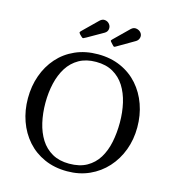

<svg xmlns="http://www.w3.org/2000/svg" viewBox="-139 -1096 1107 1221"><g transform="rotate(15 415.0 -485.5)"><path d="M55 -375C55 -321.7 63.2 -271.8 79.8 -225.2C96.2 -178.8 120.1 -137.8 151.2 -102.5C182.4 -67.2 220.2 -39.6 264.8 -19.8C309.2 0.1 359.3 10 415 10C468.3 10 517 0.1 561 -19.8C605 -39.6 643 -67.2 675 -102.5C707 -137.8 731.7 -178.8 749 -225.2C766.3 -271.8 775 -321.7 775 -375C775 -428.3 766.8 -478.2 750.2 -524.8C733.8 -571.2 709.9 -612.2 678.8 -647.5C647.6 -682.8 609.8 -710.4 565.2 -730.2C520.8 -750.1 470.7 -760 415 -760C359.3 -760 309.2 -750.1 264.8 -730.2C220.2 -710.4 182.4 -682.8 151.2 -647.5C120.1 -612.2 96.2 -571.2 79.8 -524.8C63.2 -478.2 55 -428.3 55 -375ZM170 -375C170 -420.7 174.7 -463.7 184 -504C193.3 -544.3 207.8 -579.9 227.2 -610.8C246.8 -641.6 272.1 -665.8 303.2 -683.5C334.4 -701.2 371.7 -710 415 -710C458.7 -710 496 -701.2 527 -683.5C558 -665.8 583.2 -641.6 602.8 -610.8C622.2 -579.9 636.7 -544.3 646 -504C655.3 -463.7 660 -420.7 660 -375C660 -329.7 655.8 -286.8 647.5 -246.2C639.2 -205.8 625.5 -170.1 606.5 -139.2C587.5 -108.4 562.3 -84.2 531 -66.5C499.7 -48.8 461 -40 415 -40C371.7 -40 334.4 -48.8 303.2 -66.5C272.1 -84.2 246.8 -108.4 227.2 -139.2C207.8 -170.1 193.3 -205.8 184 -246.2C174.7 -286.8 170 -329.7 170 -375ZM281 -842.5C287.3 -835.8 292.4 -833.2 296.2 -834.5C300.1 -835.8 306 -838.8 314 -843.5L419 -903.5C430.7 -910.5 437.3 -919.9 439 -931.8C440.7 -943.6 438 -954.2 431 -963.5C423.7 -973.2 413.8 -979 401.5 -981C389.2 -983 377.5 -978.7 366.5 -968L274.5 -878C269.2 -873 265.8 -869 264.5 -866C263.2 -863 265.2 -858.7 270.5 -853ZM489.5 -840C493.2 -836 496 -833.6 498 -832.8C500 -831.9 503.3 -832.8 508 -835.5L624.5 -903.5C635.2 -909.8 641.9 -918.8 644.8 -930.5C647.6 -942.2 645.5 -952.7 638.5 -962C631.2 -971.7 621 -977.8 608 -980.2C595 -982.8 583 -978.7 572 -968L477 -875C471.7 -869.7 469.2 -866 469.5 -864C469.8 -862 472.7 -858.2 478 -852.5Z"/></g></svg>

Font: Besley*
Style: Regular
Weight: 400
Designer: Owen Earl
Foundry: indestructible type*
Version: Version 3.000; ttfautohint (v1.8.3)